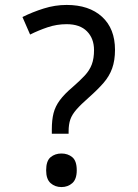

<svg xmlns="http://www.w3.org/2000/svg" viewBox="-20 -744 558 778"><path d="M190 -202V-220Q190 -258 197 -285.5Q204 -313 222.5 -338Q241 -363 273 -390Q304 -417 323.5 -438Q343 -459 352 -483Q361 -507 361 -541Q361 -588 332.5 -617Q304 -646 250 -646Q210 -646 173 -633.5Q136 -621 102 -604L71 -675Q111 -695 157 -709.5Q203 -724 250 -724Q341 -724 393.5 -676Q446 -628 446 -542Q446 -499 434.5 -467Q423 -435 399.5 -408Q376 -381 341 -350Q308 -321 290 -300.5Q272 -280 265 -260Q258 -240 258 -211V-202ZM229 14Q203 14 185 -2Q167 -18 167 -54Q167 -92 185 -107Q203 -122 229 -122Q255 -122 273 -107Q291 -92 291 -54Q291 -18 273 -2Q255 14 229 14Z"/></svg>

Font: usinhala05
Style: Book
Weight: 400
Designer: Jelle Bosma - Monotype Design Team
Foundry: Monotype Imaging Inc.
Version: Version 2.003